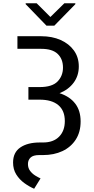

<svg xmlns="http://www.w3.org/2000/svg" viewBox="-20 -952 580 1191"><path d="M88.1 -727.3H235.8Q303.3 -727.3 355.8 -704Q408.4 -680.8 438.6 -638.7Q468.8 -596.6 468.8 -539.8Q468.8 -482.2 437 -439.3Q405.2 -396.3 349.4 -373.9Q412.3 -353.7 446.2 -309.8Q480.1 -266 480.1 -198.9Q480.1 -132.8 449.9 -86.1Q419.7 -39.4 367.2 -14.7Q314.6 9.9 247.2 9.9H223Q185.7 9.9 169.6 25.4Q153.4 40.8 153.4 65.3Q153.4 90.9 167.1 108.5Q180.8 126.1 199 137.3Q217.3 148.4 231.5 154.8L191.8 218.8Q160.5 205.3 130.5 183.4Q100.5 161.6 80.8 130.1Q61.1 98.7 61.1 56.1Q61.1 -6.7 106.4 -37.5Q151.6 -68.2 227.3 -68.2H247.2Q311.1 -68.2 346.6 -104.2Q382.1 -140.3 382.1 -201Q382.1 -266 341.8 -299.9Q301.5 -333.8 225.9 -333.8H156.2V-411.9H225.9Q303.6 -411.9 337.2 -446.7Q370.7 -481.5 370.7 -532.7Q370.7 -585.9 337.9 -617.5Q305 -649.1 235.8 -649.1H88.1ZM207.4 -931.8 292.6 -846.6 379.3 -931.8H447.4V-926.1L316.8 -792.6H268.5L139.2 -926.1V-931.8Z"/></svg>

Font: Inter Alia
Style: Regular
Weight: 400
Designer: Rasmus Andersson (Latin, Greek, Cyrillic etc.) and Evan from Shavian.info (Shavian, old style figures)
Foundry: Shavian.info
Version: Version 0.001;git-37ab20767